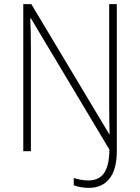

<svg xmlns="http://www.w3.org/2000/svg" viewBox="-20 -734 680 932"><path d="M410 178C499 178 547 117 547 -1V-714H510V-227C510 -182 511 -130 512 -83H510L132 -714H93V0H130V-498C130 -554 129 -599 127 -645H130L511 -8C510 100 475 142 408 142C383 142 356 136 338 130V165C353 172 382 178 410 178Z"/></svg>

Font: Noto Sans Myanmar SemiCondensed ExtraLight
Style: Regular
Weight: 200
Width: 4
Designer: Monotype Design Team
Foundry: Monotype Imaging Inc.
Version: Version 2.107